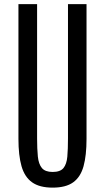

<svg xmlns="http://www.w3.org/2000/svg" viewBox="-20 -879 498 910"><path d="M229.5 10.3Q167.5 10.3 132.1 -14.9Q96.7 -40 82 -91.3Q67.4 -142.6 67.4 -220.7V-859.4H155.8V-223.1Q155.8 -172.9 159.4 -137Q163.1 -101.1 178.7 -82.5Q194.3 -64 229.5 -64Q265.6 -64 280.8 -82.5Q295.9 -101.1 299.1 -136.7Q302.2 -172.4 302.2 -222.7V-859.4H390.1V-220.7Q390.1 -142.6 376 -91.3Q361.8 -40 326.9 -14.9Q292 10.3 229.5 10.3Z"/></svg>

Font: AntonioLight
Style: Regular
Weight: 300
Designer: Vernon Adams
Foundry: Vernon Adams
Version: Version 1.002